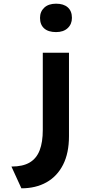

<svg xmlns="http://www.w3.org/2000/svg" viewBox="-20 -815 557 1041"><path d="M96 206 42 88Q104 88 141 66Q178 44 195 0Q212 -44 212 -111V-529H354V-77Q354 15 322 78Q290 141 232 173.5Q174 206 96 206ZM284 -641Q242 -641 219.5 -661Q197 -681 197 -718Q197 -752 220 -773.5Q243 -795 284 -795Q325 -795 347.5 -775Q370 -755 370 -718Q370 -684 347 -662.5Q324 -641 284 -641Z"/></svg>

Font: Lexend Mega SemiBold
Style: Regular
Weight: 600
Designer: Bonnie Shaver-Troup, Thomas Jockin
Foundry: Lexend
Version: Version 1.007